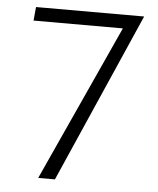

<svg xmlns="http://www.w3.org/2000/svg" viewBox="-49 -701 611 743"><g transform="rotate(5 256.0 -329.0)"><path d="M481 -658 192 0H127L403 -605H56L61 -658Z"/></g></svg>

Font: Ysabeau Infant Semilight
Style: Regular
Weight: 300
Designer: Christian Thalmann (Catharsis Fonts)
Version: Version 0.003